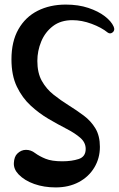

<svg xmlns="http://www.w3.org/2000/svg" viewBox="-20 -556 519 838"><path d="M30 -297Q30 -375 60.5 -428.5Q91 -482 144.5 -509Q198 -536 267 -536Q322 -536 365.5 -521.5Q409 -507 437.5 -485Q466 -463 476 -440Q483 -424 472 -415Q461 -406 450 -414Q423 -436 380 -452Q337 -468 296 -468Q245 -468 211 -442Q177 -416 160 -375Q143 -334 143 -290Q143 -238 162.5 -203Q182 -168 213.5 -143Q245 -118 279.5 -96.5Q314 -75 345.5 -51.5Q377 -28 396.5 4.5Q416 37 416 85Q416 135 391.5 175.5Q367 216 323.5 239Q280 262 223 262Q172 262 129.5 247Q87 232 61 205Q39 182 40.5 155Q42 128 55 115Q72 98 93.5 98Q115 98 133 112Q152 126 179 137Q206 148 252 148Q293 148 323.5 138Q354 128 354 94Q354 66 330.5 45.5Q307 25 270 6Q233 -13 192 -37Q151 -61 114 -95Q77 -129 53.5 -178Q30 -227 30 -297Z"/></svg>

Font: Zen Old Mincho Black
Style: Regular
Weight: 900
Designer: Yoshimichi Ohira
Foundry: Positype
Version: Version 1.001